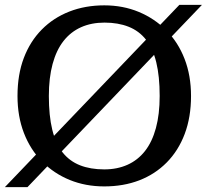

<svg xmlns="http://www.w3.org/2000/svg" viewBox="-21 -750 857 790"><path d="M409 -657Q355 -657 312.5 -638Q270 -619 240.5 -581.5Q211 -544 195.5 -487Q180 -430 180 -355Q180 -274 194 -216.5Q208 -159 236.5 -123Q265 -87 308 -70Q351 -53 408 -53Q461 -53 503.5 -72Q546 -91 575.5 -128.5Q605 -166 620.5 -223Q636 -280 636 -355Q636 -436 622 -493.5Q608 -551 579.5 -587Q551 -623 508 -640Q465 -657 409 -657ZM408 17Q331 17 266 -9.5Q201 -36 152.5 -85Q104 -134 77.5 -202.5Q51 -271 51 -355Q51 -443 77 -511.5Q103 -580 151 -628.5Q199 -677 264.5 -702.5Q330 -728 408 -728Q485 -728 550 -701Q615 -674 663.5 -625Q712 -576 738.5 -507.5Q765 -439 765 -355Q765 -268 739 -199Q713 -130 665 -81.5Q617 -33 552 -8Q487 17 408 17ZM-1 20 717 -730H810L92 20Z"/></svg>

Font: Roboto Serif Medium
Style: Regular
Weight: 500
Designer: Greg Gazdowicz
Foundry: Commercial Type
Version: Version 1.008